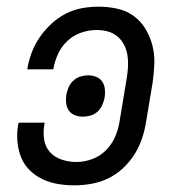

<svg xmlns="http://www.w3.org/2000/svg" viewBox="-20 -548 540 576"><path d="M203 8Q178 8 154 4Q130 0 108.5 -10Q87 -20 70 -36.5Q53 -53 44 -74.5Q35 -96 32.5 -121Q30 -146 34 -171L36 -180H114L113 -174Q109 -151 112.5 -129Q116 -107 130 -91.5Q144 -76 165.5 -69Q187 -62 210 -62Q234 -62 258.5 -71.5Q283 -81 301 -100.5Q319 -120 328 -144Q337 -168 340 -192L360 -312Q363 -330 364 -347.5Q365 -365 362.5 -381.5Q360 -398 352.5 -413Q345 -428 332.5 -438.5Q320 -449 304 -453.5Q288 -458 270 -458Q247 -458 223.5 -450Q200 -442 182 -425Q164 -408 154 -386Q144 -364 140 -341V-340H62V-341Q66 -366 75 -390Q84 -414 99 -436Q114 -458 134 -476.5Q154 -495 177.5 -507Q201 -519 226 -523.5Q251 -528 275 -528Q304 -528 331.5 -522Q359 -516 380.5 -500.5Q402 -485 416 -462Q430 -439 437 -412.5Q444 -386 443 -357.5Q442 -329 438 -301L418 -181Q414 -156 405.5 -131Q397 -106 382.5 -83.5Q368 -61 348 -42.5Q328 -24 304 -12.5Q280 -1 254 3.5Q228 8 203 8ZM229 -198Q216 -198 204.5 -202.5Q193 -207 186.5 -216.5Q180 -226 178.5 -238.5Q177 -251 179 -264Q181 -275 186 -286.5Q191 -298 200.5 -306.5Q210 -315 221.5 -318.5Q233 -322 244 -322Q257 -322 268.5 -317.5Q280 -313 286.5 -303.5Q293 -294 294.5 -281.5Q296 -269 294 -256Q292 -245 287 -233.5Q282 -222 273 -213.5Q264 -205 252 -201.5Q240 -198 229 -198Z"/></svg>

Font: Iosevka Term Curly Oblique
Style: Regular
Weight: 400
Italic angle: -9°
Designer: Belleve Invis
Foundry: Belleve Invis
Version: Version 32.3.0